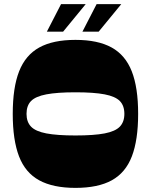

<svg xmlns="http://www.w3.org/2000/svg" viewBox="-20 -904 734 934"><path d="M347 10Q238 10 170.5 -27Q103 -64 72.5 -143.5Q42 -223 42 -350Q42 -478 73 -557Q104 -636 171 -673Q238 -710 347 -710Q456 -710 523 -673Q590 -636 621 -557Q652 -478 652 -350Q652 -223 621.5 -143.5Q591 -64 524 -27Q457 10 347 10ZM347 -245Q437 -245 489 -255Q541 -265 563 -288Q585 -311 585 -350Q585 -390 563 -412.5Q541 -435 489 -445Q437 -455 347 -455Q258 -455 205.5 -445Q153 -435 131 -412.5Q109 -390 109 -350Q109 -311 131 -288Q153 -265 205.5 -255Q258 -245 347 -245ZM287 -750H208L277 -884H397ZM460 -750H381L450 -884H570Z"/></svg>

Font: Ojuju ExtraBold
Style: Regular
Weight: 800
Designer: Chisaokwu Joboson, Mirko Velimirovic
Foundry: Udi Foundry
Version: Version 1.000